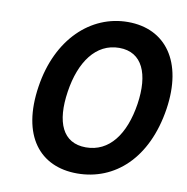

<svg xmlns="http://www.w3.org/2000/svg" viewBox="-80 -790 852 875"><g transform="rotate(10 345.5 -352.0)"><path d="M92 -352C56 -118 161 8 333 8C507 8 648 -118 684 -352C718 -576 617 -712 443 -712C271 -712 126 -576 92 -352ZM227 -352C248 -492 316 -589 424 -589C532 -589 571 -492 550 -352C528 -208 460 -116 352 -116C244 -116 205 -208 227 -352Z"/></g></svg>

Font: Ampere
Style: Ita
Weight: 400
Version: Version 1